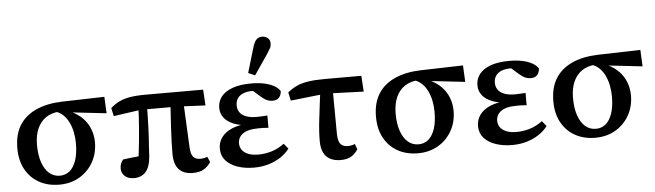

<svg xmlns="http://www.w3.org/2000/svg" viewBox="-49 -966 3986 1169"><g transform="rotate(-5 1944.5 -381.0)"><path d="M272 14Q203 14 150 -15Q97 -44 66.5 -98.5Q36 -153 36 -229Q36 -313 71 -369Q106 -425 172.5 -455Q239 -485 330 -488L591 -495L596 -394L337 -423L309 -429Q262 -426 228 -403Q194 -380 175.5 -338.5Q157 -297 157 -239Q157 -176 172.5 -131.5Q188 -87 215.5 -63.5Q243 -40 280 -40Q315 -40 340.5 -61.5Q366 -83 380 -125Q394 -167 394 -227Q394 -262 387.5 -295Q381 -328 367.5 -356Q354 -384 333.5 -403.5Q313 -423 284 -432L300 -443Q349 -437 388 -418Q427 -399 454 -370.5Q481 -342 495.5 -304.5Q510 -267 510 -224Q510 -157 479.5 -103Q449 -49 395.5 -17.5Q342 14 272 14Z M728 14Q693 14 672.5 -4.5Q652 -23 652 -50Q652 -68 657 -81Q662 -94 672 -105Q692 -108 716 -110.5Q740 -113 764.5 -115.5Q789 -118 811 -119L760 -75Q766 -106 770 -138.5Q774 -171 777.5 -206Q781 -241 784 -278Q787 -315 789.5 -355Q792 -395 793 -438H845Q845 -396 844 -359.5Q843 -323 842 -289Q841 -255 839 -224.5Q837 -194 835 -165.5Q833 -137 832 -111Q827 -46 800.5 -16Q774 14 728 14ZM638 -373 627 -423Q651 -444 678 -458Q705 -472 744 -479Q783 -486 843 -486H1194L1200 -389L1030 -397H807ZM1088 14Q1032 14 1003 -17.5Q974 -49 974 -113Q974 -144 975 -180Q976 -216 978.5 -257Q981 -298 983.5 -343Q986 -388 990 -437H1067L1081 -145Q1083 -100 1098 -84Q1113 -68 1141 -68Q1153 -68 1164.5 -70.5Q1176 -73 1184 -76L1198 -43Q1181 -17 1155.5 -1.5Q1130 14 1088 14Z M1462 14Q1406 14 1361 -1.5Q1316 -17 1290 -46.5Q1264 -76 1264 -119Q1264 -158 1286 -188Q1308 -218 1350 -236Q1392 -254 1452 -256V-247Q1399 -249 1360.5 -264.5Q1322 -280 1302 -306Q1282 -332 1282 -367Q1282 -405 1304.5 -434.5Q1327 -464 1373 -481Q1419 -498 1489 -498Q1533 -498 1568 -490.5Q1603 -483 1628 -469Q1653 -455 1664 -436Q1663 -413 1650 -397.5Q1637 -382 1611 -382Q1597 -382 1584.5 -385.5Q1572 -389 1558 -399Q1544 -409 1525 -426L1479 -467L1547 -468L1567 -445Q1548 -450 1530 -451Q1512 -452 1493 -452Q1460 -452 1437 -443Q1414 -434 1401.5 -416Q1389 -398 1389 -373Q1389 -348 1401.5 -330Q1414 -312 1440 -302Q1466 -292 1505 -292Q1520 -292 1534.5 -293Q1549 -294 1570 -295V-220Q1547 -222 1534.5 -222Q1522 -222 1510 -222Q1475 -222 1451 -216Q1427 -210 1412 -198.5Q1397 -187 1390 -172.5Q1383 -158 1383 -141Q1383 -119 1395 -101.5Q1407 -84 1432 -73.5Q1457 -63 1494 -63Q1535 -63 1574.5 -74.5Q1614 -86 1654 -115L1680 -83Q1657 -53 1624 -31.5Q1591 -10 1550 2Q1509 14 1462 14ZM1476 -563 1523 -721Q1533 -752 1546.5 -764Q1560 -776 1579 -776Q1600 -776 1614 -764Q1628 -752 1628 -730Q1628 -714 1621 -701Q1614 -688 1600 -667L1517 -545Z M1720 -373 1709 -424Q1735 -445 1764 -459Q1793 -473 1835 -479.5Q1877 -486 1937 -486H2161L2167 -389L1936 -397ZM1992 14Q1955 14 1928.5 0.5Q1902 -13 1888 -41Q1874 -69 1874 -112Q1874 -141 1876 -173Q1878 -205 1882.5 -242.5Q1887 -280 1892.5 -325.5Q1898 -371 1905 -426H1980L1982 -145Q1983 -100 1998.5 -83.5Q2014 -67 2042 -67Q2054 -67 2065.5 -69.5Q2077 -72 2085 -76L2098 -43Q2082 -17 2057 -1.5Q2032 14 1992 14Z M2464 14Q2395 14 2342 -15Q2289 -44 2258.5 -98.5Q2228 -153 2228 -229Q2228 -313 2263 -369Q2298 -425 2364.5 -455Q2431 -485 2522 -488L2783 -495L2788 -394L2529 -423L2501 -429Q2454 -426 2420 -403Q2386 -380 2367.5 -338.5Q2349 -297 2349 -239Q2349 -176 2364.5 -131.5Q2380 -87 2407.5 -63.5Q2435 -40 2472 -40Q2507 -40 2532.5 -61.5Q2558 -83 2572 -125Q2586 -167 2586 -227Q2586 -262 2579.5 -295Q2573 -328 2559.5 -356Q2546 -384 2525.5 -403.5Q2505 -423 2476 -432L2492 -443Q2541 -437 2580 -418Q2619 -399 2646 -370.5Q2673 -342 2687.5 -304.5Q2702 -267 2702 -224Q2702 -157 2671.5 -103Q2641 -49 2587.5 -17.5Q2534 14 2464 14Z M3040 14Q2984 14 2939 -1.5Q2894 -17 2868 -46.5Q2842 -76 2842 -119Q2842 -158 2864 -188Q2886 -218 2928 -236Q2970 -254 3030 -256V-247Q2977 -249 2938.5 -264.5Q2900 -280 2880 -306Q2860 -332 2860 -367Q2860 -405 2882.5 -434.5Q2905 -464 2951 -481Q2997 -498 3067 -498Q3111 -498 3146 -490.5Q3181 -483 3206 -469Q3231 -455 3242 -436Q3241 -413 3228 -397.5Q3215 -382 3189 -382Q3175 -382 3162.5 -385.5Q3150 -389 3136 -399Q3122 -409 3103 -426L3057 -467L3125 -468L3145 -445Q3126 -450 3108 -451Q3090 -452 3071 -452Q3038 -452 3015 -443Q2992 -434 2979.5 -416Q2967 -398 2967 -373Q2967 -348 2979.5 -330Q2992 -312 3018 -302Q3044 -292 3083 -292Q3098 -292 3112.5 -293Q3127 -294 3148 -295V-220Q3125 -222 3112.5 -222Q3100 -222 3088 -222Q3053 -222 3029 -216Q3005 -210 2990 -198.5Q2975 -187 2968 -172.5Q2961 -158 2961 -141Q2961 -119 2973 -101.5Q2985 -84 3010 -73.5Q3035 -63 3072 -63Q3113 -63 3152.5 -74.5Q3192 -86 3232 -115L3258 -83Q3235 -53 3202 -31.5Q3169 -10 3128 2Q3087 14 3040 14Z M3548 14Q3479 14 3426 -15Q3373 -44 3342.5 -98.5Q3312 -153 3312 -229Q3312 -313 3347 -369Q3382 -425 3448.5 -455Q3515 -485 3606 -488L3867 -495L3872 -394L3613 -423L3585 -429Q3538 -426 3504 -403Q3470 -380 3451.5 -338.5Q3433 -297 3433 -239Q3433 -176 3448.5 -131.5Q3464 -87 3491.5 -63.5Q3519 -40 3556 -40Q3591 -40 3616.5 -61.5Q3642 -83 3656 -125Q3670 -167 3670 -227Q3670 -262 3663.5 -295Q3657 -328 3643.5 -356Q3630 -384 3609.5 -403.5Q3589 -423 3560 -432L3576 -443Q3625 -437 3664 -418Q3703 -399 3730 -370.5Q3757 -342 3771.5 -304.5Q3786 -267 3786 -224Q3786 -157 3755.5 -103Q3725 -49 3671.5 -17.5Q3618 14 3548 14Z"/></g></svg>

Font: Source Serif 4 18pt SemiBold
Style: Regular
Weight: 600
Designer: Frank Grießhammer
Foundry: Adobe Systems Incorporated
Version: Version 4.004;hotconv 1.0.116;makeotfexe 2.5.65601